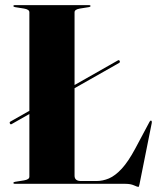

<svg xmlns="http://www.w3.org/2000/svg" viewBox="-20 -720 622 752"><path d="M19 -236Q16 -241 21 -244L95 -286V-672Q95 -683 74 -686.5L39.5 -692Q32.5 -693 32.5 -696.5Q32.5 -700 38 -700H329Q334.5 -700 334.5 -696.5Q334.5 -693 327.5 -692L293 -686.5Q272 -683 272 -672V-387L441 -483Q446.5 -486.5 448.5 -481.5Q451.5 -476.5 446.5 -473.5L272 -374.5V-32Q272 -11 297 -11H358Q382.5 -11 406.8 -21.2Q431 -31.5 456.8 -59.2Q482.5 -87 510 -138.5L566 -243.5Q569 -248.5 572 -247.5Q575.5 -246.5 574.5 -239L526.5 1Q525 8.5 524 10.2Q523 12 522 12Q518 12 504.8 6Q491.5 0 471 0H38Q32.5 0 32.5 -3.5Q32.5 -7 39.5 -8L74 -13.5Q95 -17 95 -28V-273.5L26.5 -234.5Q21.5 -231 19 -236Z"/></svg>

Font: Fraunces 144pt
Style: Bold
Weight: 700
Version: Version 1.000;[b76b70a41]